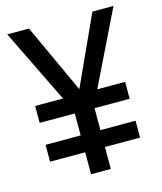

<svg xmlns="http://www.w3.org/2000/svg" viewBox="-105 -767 711 845"><g transform="rotate(-15 250.0 -345.0)"><path d="M8 -690H107L252 -375L396 -690H492L328 -354H455V-277H295V-177H455V-100H295V0H205V-100H45V-177H205V-277H45V-354H172Z"/></g></svg>

Font: Radio Canada Condensed
Style: Regular
Weight: 400
Width: 3
Designer: Charles Daoud, Etienne Aubert Bonn, Alexandre Saumier Demers, Jacques Le Bailly
Foundry: Radio-Canada
Version: Version 2.104; ttfautohint (v1.8.4.7-5d5b);gftools[0.9.28.de